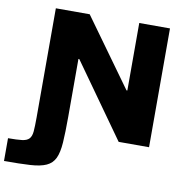

<svg xmlns="http://www.w3.org/2000/svg" viewBox="-149 -781 1077 1095"><g transform="rotate(10 389.0 -233.5)"><path d="M-54 221V89Q-2 89 26.5 85.5Q55 82 68 68Q81 54 83.5 25Q86 -4 86 -56V-688H282L564 -297H569V-688H747V0H571L268 -426H263V-90Q263 1 259 59Q255 117 239.5 150Q224 183 190 198.5Q156 214 96.5 217.5Q37 221 -54 221Z"/></g></svg>

Font: Saira Expanded
Style: Bold
Weight: 700
Width: 7
Designer: Hector Gatti with collaboration of the Omnibus-Type team
Foundry: Omnibus-Type
Version: Version 1.100; ttfautohint (v1.8.3)